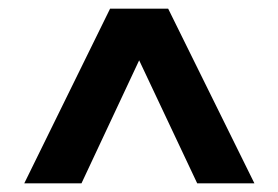

<svg xmlns="http://www.w3.org/2000/svg" viewBox="-20 -720 642 443"><path d="M234 -700H368L567 -297H435L276 -634H326L168 -297H36Z"/></svg>

Font: Pathway Extreme 28pt ExtraBold
Style: Regular
Weight: 800
Designer: Eduardo Rodriguez Tunni
Foundry: Eduardo Rodriguez Tunni
Version: Version 1.001;gftools[0.9.26]